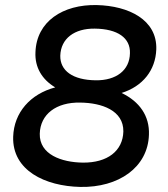

<svg xmlns="http://www.w3.org/2000/svg" viewBox="-20 -729 664 758"><path d="M297 9C448 12 564 -68 568 -197C571 -271 531 -328 460 -362C543 -388 594 -451 597 -534C601 -651 488 -706 362 -709C228 -712 124 -644 120 -523C117 -463 146 -415 198 -384C100 -358 35 -285 32 -189C28 -56 158 6 297 9ZM307 -87C223 -88 135 -119 137 -201C139 -278 202 -326 297 -324C382 -323 468 -293 467 -210C465 -133 404 -86 307 -87ZM358 -412C267 -413 217 -450 218 -509C220 -577 274 -617 354 -616C445 -615 495 -579 493 -519C492 -451 438 -411 358 -412Z"/></svg>

Font: Fixel Display Medium
Style: Italic
Weight: 500
Italic angle: -10°
Designer: AlfaBravo + MacPaw
Foundry: Kyrylo Tkachov, Marchela Mozhyna, Serhii Makarenko, Maria Weinstein, Zakhar Kryvoshyya
Version: Version 1.210;Glyphs 3.2 (3217)